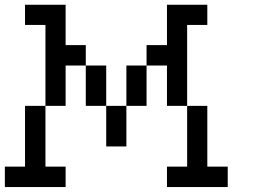

<svg xmlns="http://www.w3.org/2000/svg" viewBox="-20 -712 1040 790"><path d="M83 -609.4V-692.4H250V-526.4H333V-442.4H250V-276.4H167V-609.4ZM0 -26.4H83V-276.4H167V-26.4H250V57.6H0ZM750 -276.4H667V-442.4H583V-276.4H500V-109.4H417V-276.4H333V-442.4H417V-276.4H500V-442.4H583V-526.4H667V-692.4H833V-609.4H750ZM750 -276.4H833V-26.4H917V57.6H667V-26.4H750Z"/></svg>

Font: KH Dot kagurazaka 12
Style: Regular
Weight: 400
Designer: Original version for X68000 by Keitarou Hiraki (http://hp.vector.co.jp/authors/VA000874/) / TrueType conversion by Homem
Version: Version 1.00.20150527